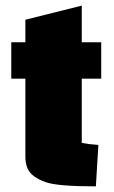

<svg xmlns="http://www.w3.org/2000/svg" viewBox="-20 -650 404 681"><path d="M20 -371V-500H70V-580L270 -630V-500H339V-371H270V-143Q296 -138 329 -136L320 11Q183 11 142 -4Q91 -22 78 -52Q70 -70 70 -94V-371Z"/></svg>

Font: Changa One
Style: Regular
Weight: 400
Designer: Eduardo Rodriguez Tunni
Foundry: Eduardo Rodriguez Tunni
Version: Version 1.003